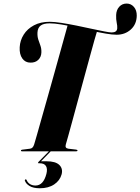

<svg xmlns="http://www.w3.org/2000/svg" viewBox="-20 -830 770 1053"><path d="M252.5 -710.5Q278.5 -710.5 317 -704.5Q355.5 -698.5 398.8 -689.8Q442 -681 482 -672.2Q522 -663.5 551.8 -657.8Q581.5 -652 592 -652Q606.5 -652 614.2 -657.5Q622 -663 623 -674.5Q624 -687.5 620 -705.8Q616 -724 617 -747.5Q618 -775.5 634 -793Q650 -810.5 674.5 -810.5Q698.5 -810.5 714.5 -792Q730.5 -773.5 730 -743.5Q729 -696.5 697.2 -668Q665.5 -639.5 619.5 -639.5Q596 -639.5 559.8 -645.8Q523.5 -652 481 -661.5Q438.5 -671 395.8 -680.2Q353 -689.5 315.5 -695.8Q278 -702 252 -702Q219.5 -702 203.2 -690Q187 -678 185.5 -652Q184.5 -630 190 -613.2Q195.5 -596.5 201.5 -580.2Q207.5 -564 207 -543.5Q206.5 -518 190.2 -502Q174 -486 147 -486.5Q118.5 -486.5 102.2 -509.5Q86 -532.5 88 -571Q90 -608.5 110 -640.2Q130 -672 166.2 -691.2Q202.5 -710.5 252.5 -710.5ZM341 -38Q338 -28 341.2 -22Q344.5 -16 355 -14.5L397 -9.5Q405 -8.5 405 -4.5Q405 -2.5 403 -1.2Q401 0 397.5 0H101Q98 0 96.5 -1Q95 -2 95 -4Q95 -6.5 96.8 -7.5Q98.5 -8.5 101.5 -9L144.5 -14.5Q153 -15.5 158.5 -21.2Q164 -27 167.5 -38.5Q171.5 -51 182.5 -89.8Q193.5 -128.5 209 -183.8Q224.5 -239 242.8 -303.2Q261 -367.5 278.8 -431.5Q296.5 -495.5 312 -550.8Q327.5 -606 338 -644.5Q348.5 -683 352 -695L512.5 -659.5Q508.5 -648 498.2 -611.2Q488 -574.5 473.5 -521.8Q459 -469 442.5 -408.2Q426 -347.5 409.5 -287Q393 -226.5 378.8 -174Q364.5 -121.5 354.5 -85.5Q344.5 -49.5 341 -38ZM250.5 -2.5H260.5L202 57.5L201 54.5Q207.5 54.5 214.5 54.5Q221.5 54.5 235.5 54.5Q284.5 54.5 305.2 74.5Q326 94.5 318 126Q308.5 160.5 277 181.5Q245.5 202.5 198.5 202.5Q162.5 202.5 142 190Q121.5 177.5 116.5 160.5Q115.5 158.5 116.5 156.8Q117.5 155 119 154.5Q121.5 152.5 123.2 153.8Q125 155 126 157.5Q132 172 144.8 179.8Q157.5 187.5 174.5 187.5Q218 187.5 234.5 123.5Q241.5 96 232.2 80.8Q223 65.5 198 65.5H192Q189 65.5 188.8 63.2Q188.5 61 191 58Z"/></svg>

Font: Fraunces 120pt
Style: Bold Italic
Weight: 700
Italic angle: -16°
Version: Version 1.000;[b76b70a41]